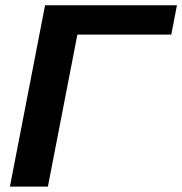

<svg xmlns="http://www.w3.org/2000/svg" viewBox="-20 -708 691 728"><path d="M273.4 -576.7 161.6 -0.5H17.6L150.9 -688H650.9L629.4 -576.7Z"/></svg>

Font: Arimo
Style: Italic
Weight: 400
Italic angle: -12°
Designer: Steve Matteson
Foundry: Monotype Imaging Inc.
Version: Version 1.33